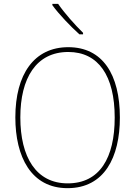

<svg xmlns="http://www.w3.org/2000/svg" viewBox="-20 -971 705 1001"><path d="M283 -951H253V-944C287 -897 347 -834 394 -792H413V-800C370 -842 315 -904 283 -951ZM605 -358C605 -583 515 -725 336 -725C158 -725 60 -584 60 -359C60 -154 142 10 332 10C524 10 605 -151 605 -358ZM86 -359C86 -563 168 -700 336 -700C493 -700 578 -576 578 -358C578 -148 500 -15 333 -15C168 -15 86 -152 86 -359Z"/></svg>

Font: Noto Sans Gujarati SemiCondensed Thin
Style: Regular
Weight: 100
Width: 4
Designer: Jelle Bosma - Monotype Design Team, Universal Thirst
Foundry: Monotype Imaging Inc.
Version: Version 2.106